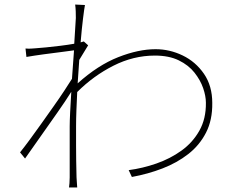

<svg xmlns="http://www.w3.org/2000/svg" viewBox="-20 -797 1040 843"><path d="M313 -718Q313 -731 312.5 -747Q312 -763 310 -777L353 -775Q350 -760 344.5 -715.5Q339 -671 334 -611L348 -615L367 -598L328 -534L321 -431Q410 -511 499 -546Q588 -581 663 -581Q725 -581 782 -553.5Q839 -526 875.5 -473Q912 -420 912 -345Q913 -270 884.5 -214.5Q856 -159 806.5 -120.5Q757 -82 693.5 -57.5Q630 -33 559 -20L545 -50Q606 -58 666.5 -79Q727 -100 776.5 -135.5Q826 -171 855.5 -223.5Q885 -276 884 -346Q884 -375 872 -410Q860 -445 834 -478Q808 -511 765 -532Q722 -553 660 -553Q566 -553 478 -508.5Q390 -464 319 -393Q317 -352 315.5 -313.5Q314 -275 314 -242Q314 -192 314 -158Q314 -124 314.5 -93Q315 -62 316 -19Q317 -6 317.5 4.5Q318 15 319 26H283Q284 21 285 7.5Q286 -6 286 -18Q286 -66 286 -98.5Q286 -131 286 -163Q286 -195 286 -242Q286 -264 288 -304.5Q290 -345 293 -394Q268 -354 232.5 -303.5Q197 -253 160 -200.5Q123 -148 90 -101L68 -128Q85 -149 109 -181.5Q133 -214 160 -252Q187 -290 213.5 -327.5Q240 -365 261.5 -397.5Q283 -430 296 -451L305 -576Q285 -573 248.5 -568.5Q212 -564 171.5 -558.5Q131 -553 96 -547L92 -584Q104 -583 115 -583.5Q126 -584 136 -585Q153 -586 182.5 -589Q212 -592 245 -596Q278 -600 306 -605Z"/></svg>

Font: Source Han Sans SC ExtraLight
Style: Regular
Weight: 250
Designer: Ryoko NISHIZUKA 西塚涼子 (kana, bopomofo & ideographs); Paul D. Hunt (Latin, Greek & Cyrillic); Sandoll Communications 산돌커뮤니
Foundry: Adobe
Version: Version 2.004;hotconv 1.0.118;makeotfexe 2.5.65603